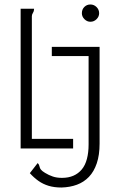

<svg xmlns="http://www.w3.org/2000/svg" viewBox="-20 -662 540 856"><path d="M72 0V-623H132Q132 -613 127 -605Q122 -597 122 -590V-43H306V0ZM254 174Q222 174 197 166.5Q172 159 151.5 144.5Q131 130 113 110L148 65Q154 71 155 76.5Q156 82 158.5 88Q161 94 169.5 101Q178 108 198 118Q207 122 215.5 125Q224 128 234.5 129.5Q245 131 256 131Q285 131 307 121.5Q329 112 344.5 93.5Q360 75 367.5 46.5Q375 18 375 -18V-412H211V-453H424V-22Q424 29 411.5 66Q399 103 376.5 126.5Q354 150 323 161.5Q292 173 254 174ZM383 -565Q368 -565 356.5 -576.5Q345 -588 345 -603Q345 -620 356 -631Q367 -642 383 -642Q399 -642 410.5 -630.5Q422 -619 422 -603Q422 -588 410.5 -576.5Q399 -565 383 -565Z"/></svg>

Font: Inconsolata Light
Style: Regular
Weight: 300
Designer: Raph Levien, Cyreal, Brenton Simpson
Foundry: Raph Levien, Cyreal, Google
Version: Version 3.001